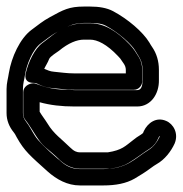

<svg xmlns="http://www.w3.org/2000/svg" viewBox="-21 -539 558 586"><path d="M50 -258V-194C50 -177 58 -172 64 -163C81 -139 96 -108 117 -90C131 -78 146 -66 158 -54C176 -36 198 -24 223 -24H310H314C338 -27 357 -33 372 -42C398 -58 412 -70 437 -86C449 -94 457 -105 463 -119C464 -122 466 -123 467 -124V-123C467 -123 467 -122 466 -121C459 -106 448 -91 432 -81C391 -56 367 -23 294 -23H223C199 -23 179 -32 159 -52L157 -53C118 -86 94 -111 86 -124C78 -136 68 -156 59 -167C52 -176 49 -184 49 -194V-267C49 -285 53 -295 55 -309C60 -342 79 -389 104 -407C125 -422 134 -431 156 -443C182 -458 202 -465 208 -466C220 -468 229 -469 235 -469H254C277 -469 292 -466 301 -461C338 -442 381 -404 392 -384C402 -366 414 -355 414 -326V-294C414 -281 412 -264 398 -264H206C199 -264 193 -265 187 -265C153 -265 124 -270 98 -280C98 -280 84 -285 83 -285C65 -285 50 -273 50 -258ZM206 -214H398C439 -214 465 -252 464 -295V-326C464 -352 457 -376 443 -396C440 -400 438 -404 435 -409C415 -442 369 -481 324 -505C305 -515 281 -519 254 -519H235C190 -519 172 -509 132 -487C108 -474 96 -463 74 -447C40 -421 14 -365 6 -316C4 -301 -1 -286 -1 -267V-194C-1 -172 7 -152 21 -135C23 -133 26 -128 30 -120C54 -77 72 -63 124 -16C152 9 185 27 223 27H294C332 27 364 21 390 6C407 -4 423 -14 435 -23C446 -31 453 -36 457 -38C482 -52 501 -77 512 -101C525 -132 508 -161 486 -170C456 -183 430 -164 418 -139C415 -133 418 -134 409 -128C399 -122 392 -117 386 -112C361 -93 352 -81 308 -74H223C214 -74 205 -77 193 -89C168 -114 143 -130 124 -162C116 -175 107 -186 100 -198V-227C132 -218 167 -214 206 -214ZM82 -286C86 -286 91 -285 98 -281C111 -275 125 -271 140 -270C163 -268 182 -265 206 -265H388C403 -265 413 -279 413 -290V-326C413 -339 410 -353 403 -364C393 -380 388 -389 375 -403C336 -444 297 -468 254 -468H235C198 -468 162 -451 127 -422C124 -420 118 -415 110 -409C84 -391 65 -347 58 -317C57 -314 49 -286 82 -286ZM114 -329C118 -338 125 -348 129 -359C132 -367 154 -380 159 -384C188 -408 214 -418 235 -418H254C276 -418 305 -404 339 -368C345 -362 348 -358 349 -356C353 -349 363 -340 363 -326V-315H206C183 -315 166 -318 144 -320C131 -321 124 -325 114 -329Z"/></svg>

Font: AppleStorm
Style: CBo
Weight: 400
Foundry: Cannot Into Space Fonts
Version: Version 1.01